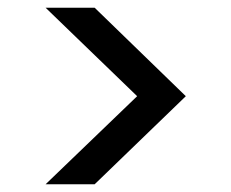

<svg xmlns="http://www.w3.org/2000/svg" viewBox="-20 -521 599 497"><path d="M98 -44 335 -272 98 -501H225L461 -272L225 -44Z"/></svg>

Font: DM Sans 17pt Medium
Style: Regular
Weight: 500
Version: Version 4.004;gftools[0.9.30]